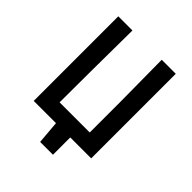

<svg xmlns="http://www.w3.org/2000/svg" viewBox="-229 -839 1122 1122"><g transform="rotate(45 332.5 -278.0)"><path d="M95 0V-699H212L209 -356L208 -101H457V-359L454 -699H570V0H397V143H291L279 0Z"/></g></svg>

Font: Ruda
Style: Bold
Weight: 700
Designer: Mariela Monsalve and Angelina Sanchez
Foundry: Mariela Monsalve and Angelina Sanchez
Version: Version 2.000